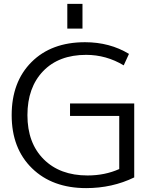

<svg xmlns="http://www.w3.org/2000/svg" viewBox="-20 -957 785 987"><path d="M326 -810V-937H404V-810ZM423 -675Q282 -675 201.5 -591Q121 -507 121 -365Q121 -222 204.5 -138.5Q288 -55 430 -55Q519 -55 593 -88V-361H340V-425H670V-45Q557 10 423 10Q249 10 144.5 -92Q40 -194 40 -365Q40 -536 142 -638Q244 -740 417 -740Q544 -740 643 -680L616 -621Q526 -675 423 -675Z"/></svg>

Font: M PLUS 1p
Style: Regular
Weight: 400
Version: Version 1.062